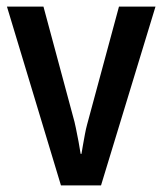

<svg xmlns="http://www.w3.org/2000/svg" viewBox="-20 -560 491 580"><path d="M164.1 0 1 -540H111.3L200.7 -208Q205.1 -193.4 209.2 -173.1Q213.4 -152.8 217.3 -132.1Q221.2 -111.3 223.6 -95.2H226.1Q228 -106.4 230.7 -122.3Q233.4 -138.2 236.6 -154.8Q239.7 -171.4 243.2 -184.1L339.4 -540H449.7L285.2 0Z"/></svg>

Font: Open Sans
Style: Regular
Weight: 600
Width: 3
Foundry: Ascender Corporation
Version: Version 1.000